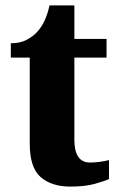

<svg xmlns="http://www.w3.org/2000/svg" viewBox="-20 -680 440 710"><path d="M240 10Q294 10 330 0Q366 -10 383 -18V-88Q347 -79 313 -79Q255 -79 255 -163V-467H374V-536H255V-660H163Q150 -599 120 -565Q106 -548 81 -534Q56 -520 20 -520V-467H90V-149Q90 -60 130.5 -25Q171 10 240 10Z"/></svg>

Font: Noto Serif SemiCondensed Extra
Style: Regular
Weight: 800
Width: 4
Designer: Monotype Design Team
Foundry: Monotype Imaging Inc.
Version: Version 1.002